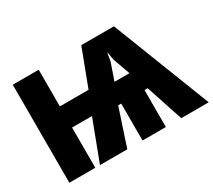

<svg xmlns="http://www.w3.org/2000/svg" viewBox="-134 -962 1343 1211"><g transform="rotate(-30 538.0 -357.0)"><path d="M680 -593Q684 -575 686.5 -554.5Q689 -534 696 -518L735 -409H626L663 -516Q670 -533 672.5 -554Q675 -575 680 -593ZM798 -714H560L459 -447H250V-714H61V0H250V-293H395L284 0H483L572 -269H594V0H764V-269H787L876 0H1076Z"/></g></svg>

Font: Noto Sans Display SemiCondensed Black
Style: Regular
Weight: 900
Width: 4
Designer: Monotype Design Team
Foundry: Monotype Imaging Inc.
Version: Version 1.900